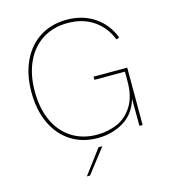

<svg xmlns="http://www.w3.org/2000/svg" viewBox="-130 -805 981 1112"><g transform="rotate(-15 361.0 -249.5)"><path d="M68 -349Q68 -455 105.5 -535Q143 -615 212 -659Q281 -703 373 -703Q468 -703 538.5 -656Q609 -609 641 -525L623 -518Q593 -595 528.5 -639Q464 -683 373 -683Q287 -683 222.5 -642Q158 -601 123 -525.5Q88 -450 88 -349Q88 -247 123 -171.5Q158 -96 222.5 -55Q287 -14 373 -14Q437 -14 493 -37.5Q549 -61 585.5 -118Q622 -175 622 -268V-325H439V-344H641V0H622L621 -162Q595 -75 526 -34.5Q457 6 372 6Q281 6 212 -38Q143 -82 105.5 -162.5Q68 -243 68 -349ZM361 58H384L271 204H252Z"/></g></svg>

Font: Hanken Grotesk Thin
Style: Regular
Weight: 100
Designer: Alfredo Marco Pradil
Foundry: Hanken Design Co.
Version: Version 3.014